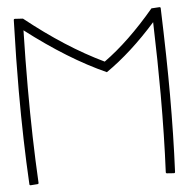

<svg xmlns="http://www.w3.org/2000/svg" viewBox="-50 -735 778 788"><g transform="rotate(-5 338.5 -341.0)"><path d="M647 -320Q647 -150 640 -2Q640 3 635 3L607 1Q602 1 602 -4Q609 -152 609 -323Q609 -457 604 -622Q501 -506 397 -434Q243 -503 71 -635Q68 -515 68 -399Q68 -190 78 -6Q78 -1 73 -1L45 1Q40 1 40 -4Q30 -183 30 -388Q30 -515 35 -680Q35 -685 40 -685L73 -683Q237 -552 392 -478Q495 -552 602 -679L635 -681Q640 -681 640 -676Q647 -470 647 -320Z"/></g></svg>

Font: Vibes
Style: Regular
Weight: 400
Designer: AbdElmomen Kadhim
Version: Version 1.100